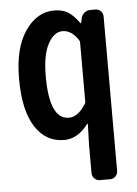

<svg xmlns="http://www.w3.org/2000/svg" viewBox="-54 -604 608 853"><g transform="rotate(-5 250.0 -177.5)"><path d="M356.4 207Q342.8 207 332.5 196.8Q322.3 186.5 322.3 171.9V44.9L325.2 -45.9Q325.2 -46.9 324.2 -46.9Q323.2 -46.9 322.3 -46.9Q275.4 15.6 214.8 15.6Q132.8 15.6 85.4 -58.1Q38.1 -131.8 38.1 -273.4Q38.1 -409.2 90.3 -485.4Q142.6 -561.5 219.7 -561.5Q255.9 -561.5 280.3 -546.9Q304.7 -532.2 330.1 -497.1Q331.1 -495.1 333 -495.1Q335 -495.1 335 -497.1L338.9 -515.6Q341.8 -531.2 353.5 -540.5Q365.2 -549.8 380.9 -549.8H402.3Q417 -549.8 426.8 -539.6Q436.5 -529.3 436.5 -515.6V171.9Q436.5 186.5 426.8 196.8Q417 207 402.3 207ZM244.1 -81.1Q285.2 -81.1 319.3 -136.7Q322.3 -139.6 322.3 -144.5V-411.1Q322.3 -416 319.3 -419.9Q289.1 -466.8 249 -466.8Q210 -466.8 183.6 -417Q157.2 -367.2 157.2 -273.4Q157.2 -81.1 244.1 -81.1Z"/></g></svg>

Font: Gen Jyuu Gothic L Monospace Medium
Style: Regular
Weight: 500
Designer: [Source Han Sans]
Ryoko NISHIZUKA  (kana & ideographs); Paul D. Hunt (Latin, Greek & Cyrillic); Wenlong ZHANG  (bopomofo
Version: Version 1.002.20150607